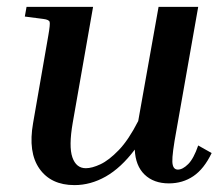

<svg xmlns="http://www.w3.org/2000/svg" viewBox="-20 -527 650 557"><path d="M470 5Q426 5 399.5 -20.5Q373 -46 371 -93Q331 -40 287 -15Q243 10 196 10Q128 10 94.5 -37.5Q61 -85 76 -170L120 -423Q126 -457 124 -463.5Q122 -470 106 -472L52 -479L57 -507H250L191 -171Q179 -102 190 -70.5Q201 -39 229 -39Q247 -39 271.5 -50.5Q296 -62 324.5 -91.5Q353 -121 381 -176L440 -507H555L492 -150Q479 -80 480 -57.5Q481 -35 496 -35Q510 -35 526 -51Q542 -67 555 -105L594 -83Q572 -37 541 -16Q510 5 470 5Z"/></svg>

Font: Inria Serif
Style: Bold Italic
Weight: 700
Italic angle: -10°
Designer: Black Foundry Team
Foundry: Black Foundry
Version: Version 1.000; ttfautohint (v1.8.3)